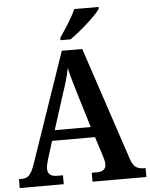

<svg xmlns="http://www.w3.org/2000/svg" viewBox="-61 -981 807 1030"><g transform="rotate(-5 342.5 -465.5)"><path d="M290 -784V-771H344C400 -809 486 -886 509 -921V-931H378C359 -886 318 -825 290 -784ZM3 0H240V-48H209C173 -48 158 -63 158 -90C158 -106 164 -129 169 -145L198 -237H429L462 -134C466 -120 472 -102 472 -88C472 -60 453 -48 422 -48H395V0H685V-48H675C639 -48 619 -62 605 -104L402 -714H292L89 -123C68 -61 50 -48 16 -48H3ZM217 -293 278 -484C295 -533 307 -575 316 -619C325 -575 340 -529 355 -477L411 -293Z"/></g></svg>

Font: Noto Serif Devanagari SemiCondensed SemiBold
Style: Regular
Weight: 600
Width: 4
Designer: Universal Thirst, Indian Type Foundry and the Monotype Design Team
Foundry: Monotype Imaging Inc.
Version: Version 2.004